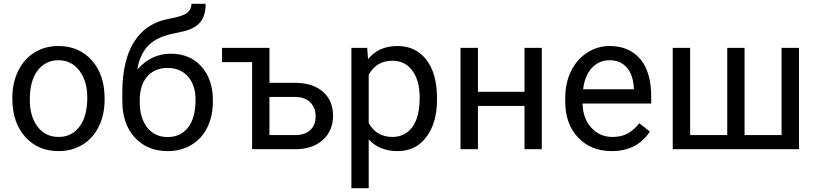

<svg xmlns="http://www.w3.org/2000/svg" viewBox="-20 -778 4260 1001"><path d="M44.4 -269Q44.4 -346.7 75 -408.7Q105.5 -470.7 159.9 -504.4Q214.4 -538.1 284.2 -538.1Q392.1 -538.1 458.7 -463.4Q525.4 -388.7 525.4 -264.6V-258.3Q525.4 -181.2 495.8 -119.9Q466.3 -58.6 411.4 -24.4Q356.4 9.8 285.2 9.8Q177.7 9.8 111.1 -64.9Q44.4 -139.6 44.4 -262.7ZM135.3 -258.3Q135.3 -170.4 176 -117.2Q216.8 -64 285.2 -64Q354 -64 394.5 -117.9Q435.1 -171.9 435.1 -269Q435.1 -356 393.8 -409.9Q352.5 -463.9 284.2 -463.9Q217.3 -463.9 176.3 -410.6Q135.3 -357.4 135.3 -258.3Z M870.6 -498Q970.2 -498 1030 -431.4Q1089.8 -364.7 1089.8 -255.9V-247.6Q1089.8 -172.9 1061 -114Q1032.2 -55.2 978.3 -22.7Q924.3 9.8 854 9.8Q747.6 9.8 682.6 -61.3Q617.7 -132.3 617.7 -252V-295.9Q617.7 -462.4 679.4 -560.5Q741.2 -658.7 861.8 -680.2Q930.2 -692.4 954.1 -710Q978 -727.5 978 -758.3H1052.2Q1052.2 -697.3 1024.7 -663.1Q997.1 -628.9 936.5 -614.7L869.1 -599.6Q788.6 -580.6 748.3 -535.4Q708 -490.2 695.8 -415Q767.6 -498 870.6 -498ZM853 -423.8Q786.6 -423.8 747.6 -379.2Q708.5 -334.5 708.5 -255.4V-247.6Q708.5 -162.6 747.8 -113Q787.1 -63.5 854 -63.5Q921.4 -63.5 960.4 -113.3Q999.5 -163.1 999.5 -258.8Q999.5 -333.5 960.2 -378.7Q920.9 -423.8 853 -423.8Z M1137.7 -528.3H1384.8V-346.2H1522Q1611.8 -345.2 1664.1 -299.3Q1716.3 -253.4 1716.3 -174.8Q1716.3 -95.7 1662.6 -47.9Q1608.9 0 1518.1 0H1294.4V-454.1H1137.7ZM1384.8 -272.5V-73.7H1519Q1569.8 -73.7 1597.7 -99.9Q1625.5 -126 1625.5 -171.4Q1625.5 -215.3 1598.4 -243.4Q1571.3 -271.5 1522.5 -272.5Z M2258.3 -258.3Q2258.3 -137.7 2203.1 -64Q2147.9 9.8 2053.7 9.8Q1957.5 9.8 1902.3 -51.3V203.1H1812V-528.3H1894.5L1898.9 -469.7Q1954.1 -538.1 2052.2 -538.1Q2147.5 -538.1 2202.9 -466.3Q2258.3 -394.5 2258.3 -266.6ZM2168 -268.6Q2168 -357.9 2129.9 -409.7Q2091.8 -461.4 2025.4 -461.4Q1943.4 -461.4 1902.3 -388.7V-136.2Q1942.9 -64 2026.4 -64Q2091.3 -64 2129.6 -115.5Q2168 -167 2168 -268.6Z M2804.7 0H2714.4V-225.6H2471.7V0H2380.9V-528.3H2471.7V-299.3H2714.4V-528.3H2804.7Z M3168.9 9.8Q3061.5 9.8 2994.1 -60.8Q2926.8 -131.3 2926.8 -249.5V-266.1Q2926.8 -344.7 2956.8 -406.5Q2986.8 -468.3 3040.8 -503.2Q3094.7 -538.1 3157.7 -538.1Q3260.7 -538.1 3317.9 -470.2Q3375 -402.3 3375 -275.9V-238.3H3017.1Q3019 -160.2 3062.7 -112.1Q3106.4 -64 3173.8 -64Q3221.7 -64 3254.9 -83.5Q3288.1 -103 3313 -135.3L3368.2 -92.3Q3301.8 9.8 3168.9 9.8ZM3157.7 -463.9Q3103 -463.9 3065.9 -424.1Q3028.8 -384.3 3020 -312.5H3284.7V-319.3Q3280.8 -388.2 3247.6 -426Q3214.4 -463.9 3157.7 -463.9Z M3578.1 -528.3V-73.7H3771.5V-528.3H3861.8V-73.7H4054.7V-528.3H4145.5V0H3487.3V-528.3Z"/></svg>

Font: APIMedia Roboto
Style: Regular
Weight: 400
Designer: Google
Version: Version 2.137; 2017